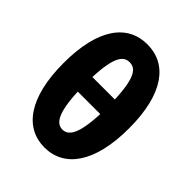

<svg xmlns="http://www.w3.org/2000/svg" viewBox="-228 -944 1089 1089"><g transform="rotate(45 316.5 -399.5)"><path d="M406 -344C399 -172 362 -130 316 -130C271 -130 233 -172 226 -344ZM226 -461C233 -636 271 -670 316 -670C362 -670 399 -636 406 -461ZM316 -813C159 -813 54 -682 54 -402C54 -124 159 14 316 14C473 14 579 -124 579 -402C579 -681 473 -813 316 -813Z"/></g></svg>

Font: Noto Sans CJK Black
Style: Bold
Weight: 900
Designer: Ryoko NISHIZUKA (kana & ideographs); Paul D. Hunt (Latin, Greek & Cyrillic); Wenlong ZHANG (bopomofo); Sandoll Communica
Foundry: Adobe Systems Incorporated
Version: Version 1.000;PS 1;hotconv 1.0.78;makeotf.lib2.5.61930